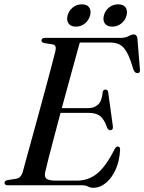

<svg xmlns="http://www.w3.org/2000/svg" viewBox="-20 -880 685 912"><path d="M370 0H16.5Q1.5 0 1.5 -11.5Q1.5 -21.5 15.5 -24.5L57 -31Q78.5 -34.5 87.5 -61Q93.5 -84.5 105.8 -128.8Q118 -173 133.5 -229.2Q149 -285.5 165.5 -346Q182 -406.5 197.5 -463.8Q213 -521 225 -567Q237 -613 243.5 -639Q249.5 -665.5 230.5 -669L190 -675.5Q177 -678.5 177 -687.5Q177 -700 194.5 -700H550.5Q576 -700 590.2 -708.2Q604.5 -716.5 615 -716.5Q629.5 -716.5 632.5 -699L644.5 -552Q647.5 -533.5 634 -532.5Q621 -531.5 613.5 -549.5Q598.5 -602.5 583.2 -630.2Q568 -658 549 -668Q530 -678 503 -678H359Q350 -645.5 336.2 -595.5Q322.5 -545.5 306.2 -486.2Q290 -427 273.5 -366.5H400Q427 -366.5 445.5 -382.8Q464 -399 468 -444Q471 -454.5 480.5 -454.5Q492.5 -454.5 494 -441L516 -281Q518.5 -262.5 505 -261.5Q495 -261 489.5 -272Q476 -312.5 456.2 -328.2Q436.5 -344 400.5 -344H267.5Q251.5 -284 236.8 -228.2Q222 -172.5 211 -129.5Q200 -86.5 195 -63.5Q189.5 -42 199.8 -32Q210 -22 245.5 -22H345.5Q400 -22 441.8 -56Q483.5 -90 524 -171Q531 -184 539.5 -184Q551 -184 550.5 -168.5Q548 -117 530 -76.2Q512 -35.5 483.8 -11.8Q455.5 12 423.5 12Q409.5 12 398 6Q386.5 0 370 0ZM340.5 -753.5Q316.5 -753.5 305.8 -768.2Q295 -783 301 -806.5Q307.5 -830 326 -844.8Q344.5 -859.5 368.5 -859.5Q393 -859.5 403.5 -844.8Q414 -830 408 -806.5Q401.5 -783.5 383.2 -768.5Q365 -753.5 340.5 -753.5ZM513 -753.5Q489 -753.5 478.2 -768.2Q467.5 -783 473.5 -806.5Q479.5 -830 498.2 -844.8Q517 -859.5 541 -859.5Q566 -859.5 576.5 -844.8Q587 -830 581 -806.5Q575 -783.5 556.2 -768.5Q537.5 -753.5 513 -753.5Z"/></svg>

Font: Fraunces 72pt S000
Style: Italic
Weight: 400
Italic angle: -16°
Version: Version 1.000; ttfautohint (v1.8.3)